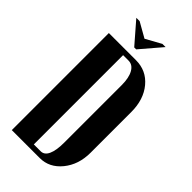

<svg xmlns="http://www.w3.org/2000/svg" viewBox="-264 -915 978 978"><g transform="rotate(45 225.0 -426.5)"><path d="M88.9 -853H112.8L193.8 -807.1L276.9 -853H299.8L202.1 -738.8H188ZM44.9 0V-699.2H240.2Q315.4 -699.2 362.8 -642.3Q410.2 -585.4 410.2 -495.1V-202.1Q410.2 -116.7 362.8 -58.3Q315.4 0 246.1 0ZM175.8 -670.9V-27.8H225.1Q251.5 -27.8 265.1 -57.6Q278.8 -87.4 278.8 -143.1V-558.1Q278.8 -610.8 261.7 -640.9Q244.6 -670.9 214.8 -670.9Z"/></g></svg>

Font: Moniqa Black Heading
Style: Regular
Weight: 900
Designer: Rajesh Rajput
Foundry: Rajesh Rajput
Version: Version 1.000